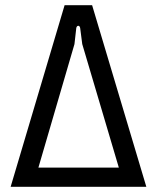

<svg xmlns="http://www.w3.org/2000/svg" viewBox="-20 -720 606 740"><path d="M21 0H544L335 -700H229ZM128 -74 267 -550 274 -612C276 -623 287 -624 289 -612L297 -550L438 -74Z"/></svg>

Font: Finlandica
Style: Regular
Weight: 400
Designer: Niklas Ekholm, Juho Hiilivirta, Jaakko Suomalainen
Foundry: Helsinki Type Studio
Version: Version 2.000;Glyphs 3.2 (3202)